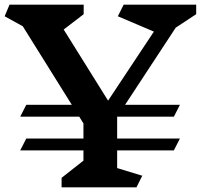

<svg xmlns="http://www.w3.org/2000/svg" viewBox="-23 -806 864 826"><path d="M515 -355H751L725 -304H481V-210H751L725 -159H481V-83L589 -50L564 0H242V-41L336 -115V-159H64L90 -210H336V-275L318 -304H64L90 -355H286L75 -693L-3 -736L18 -786H337V-745L251 -679L442 -373L639 -670L484 -736L509 -786H821V-745L733 -687Z"/></svg>

Font: Inknut Antiqua SemiBold
Style: Regular
Weight: 600
Designer: Claus Eggers Sørensen
Foundry: Claus Eggers Sørensen
Version: Version 1.003; ttfautohint (v1.8.2) -l 8 -r 50 -G 200 -x 14 